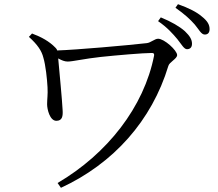

<svg xmlns="http://www.w3.org/2000/svg" viewBox="-20 -846 1040 917"><path d="M827 -659C847 -634 859 -611 873 -611C888 -611 897 -620 897 -637C897 -657 887 -674 863 -697C837 -720 799 -742 748 -763L735 -745C779 -715 806 -684 827 -659ZM910 -729C931 -704 941 -681 958 -681C973 -681 981 -690 981 -707C981 -728 971 -746 943 -768C920 -788 881 -808 830 -826L818 -809C863 -777 888 -754 910 -729ZM133 -686 118 -670C160 -632 179 -603 187 -571C198 -535 205 -468 207 -429C209 -394 205 -374 205 -348C205 -324 218 -269 249 -269C278 -269 281 -292 279 -321C277 -366 263 -510 258 -567C274 -558 289 -552 303 -552C327 -552 386 -566 461 -574C536 -582 664 -593 705 -593C714 -593 717 -590 716 -581C668 -335 492 -111 255 28L271 51C522 -65 705 -270 784 -531C789 -550 826 -565 826 -583C826 -605 765 -661 735 -661C719 -661 700 -642 681 -640C584 -629 345 -608 253 -605C252 -610 249 -614 245 -618C215 -649 178 -669 133 -686Z"/></svg>

Font: Harano Aji Mincho
Style: Regular
Weight: 400
Foundry: Masamichi Hosoda
Version: HaranoAjiMincho-Regular version 20230610;ttx 4.39.4